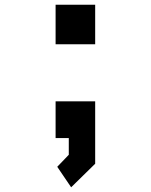

<svg xmlns="http://www.w3.org/2000/svg" viewBox="-20 -579 640 815"><path d="M216 -391V-559H384V-391ZM216 -149V7H272V78L223 129L282 216L384 116V-149Z"/></svg>

Font: Kode Mono SemiBold
Style: Regular
Weight: 600
Monospace: yes
Designer: Isa Ozler
Foundry: Kadena LLC
Version: Version 1.206;gftools[0.9.28]